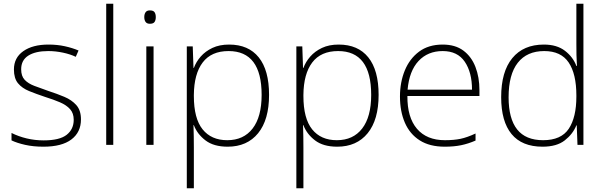

<svg xmlns="http://www.w3.org/2000/svg" viewBox="-20 -780 3251 1034"><path d="M416 -137Q416 -68 364.5 -29Q313 10 214 10Q159 10 115 0Q71 -10 42 -24V-64Q80 -45 124 -34.5Q168 -24 215 -24Q301 -24 339 -54Q377 -84 377 -135Q377 -170 357.5 -192Q338 -214 303 -229Q268 -244 223 -258Q175 -274 137 -289.5Q99 -305 77 -331.5Q55 -358 55 -406Q55 -469 105.5 -504.5Q156 -540 241 -540Q288 -540 329 -531Q370 -522 403 -508L388 -474Q359 -488 319 -496.5Q279 -505 240 -505Q171 -505 132.5 -480.5Q94 -456 94 -407Q94 -370 113 -350Q132 -330 165 -317.5Q198 -305 241 -290Q287 -275 326.5 -258.5Q366 -242 391 -214Q416 -186 416 -137Z M590 0H552V-760H590Z M787 -724Q806 -724 812.5 -714Q819 -704 819 -688Q819 -672 812.5 -662Q806 -652 787 -652Q771 -652 764 -662Q757 -672 757 -688Q757 -704 764 -714Q771 -724 787 -724ZM807 -530V0H768V-530Z M1214 -540Q1318 -540 1373.5 -471Q1429 -402 1429 -269Q1429 -135 1370 -62.5Q1311 10 1206 10Q1131 10 1086.5 -24Q1042 -58 1024 -106H1022Q1023 -76 1023.5 -44.5Q1024 -13 1024 16V234H986V-530H1018L1022 -414H1024Q1036 -447 1061 -475.5Q1086 -504 1124 -522Q1162 -540 1214 -540ZM1211 -505Q1118 -505 1071.5 -443.5Q1025 -382 1024 -269V-263Q1024 -142 1071 -83.5Q1118 -25 1204 -25Q1292 -25 1340.5 -88Q1389 -151 1389 -269Q1389 -505 1211 -505Z M1804 -540Q1908 -540 1963.5 -471Q2019 -402 2019 -269Q2019 -135 1960 -62.5Q1901 10 1796 10Q1721 10 1676.5 -24Q1632 -58 1614 -106H1612Q1613 -76 1613.5 -44.5Q1614 -13 1614 16V234H1576V-530H1608L1612 -414H1614Q1626 -447 1651 -475.5Q1676 -504 1714 -522Q1752 -540 1804 -540ZM1801 -505Q1708 -505 1661.5 -443.5Q1615 -382 1614 -269V-263Q1614 -142 1661 -83.5Q1708 -25 1794 -25Q1882 -25 1930.5 -88Q1979 -151 1979 -269Q1979 -505 1801 -505Z M2364 -540Q2432 -540 2475.5 -507.5Q2519 -475 2540.5 -419.5Q2562 -364 2562 -294V-263H2174Q2173 -148 2225.5 -86.5Q2278 -25 2376 -25Q2425 -25 2460.5 -32.5Q2496 -40 2541 -61V-23Q2502 -6 2463.5 2Q2425 10 2375 10Q2294 10 2240.5 -24Q2187 -58 2160.5 -119Q2134 -180 2134 -260Q2134 -337 2160 -400.5Q2186 -464 2237 -502Q2288 -540 2364 -540ZM2364 -505Q2284 -505 2234 -451.5Q2184 -398 2175 -297H2522Q2522 -390 2483 -447.5Q2444 -505 2364 -505Z M2902 10Q2791 10 2735 -58Q2679 -126 2679 -257Q2679 -394 2739 -467Q2799 -540 2909 -540Q2979 -540 3022.5 -506.5Q3066 -473 3084 -425H3087Q3085 -454 3084.5 -484.5Q3084 -515 3084 -544V-760H3122V0H3090L3086 -105H3084Q3065 -58 3021.5 -24Q2978 10 2902 10ZM2905 -25Q3002 -25 3043 -86.5Q3084 -148 3084 -260V-266Q3084 -382 3042.5 -443.5Q3001 -505 2911 -505Q2818 -505 2768.5 -442Q2719 -379 2719 -256Q2719 -141 2765 -83Q2811 -25 2905 -25Z"/></svg>

Font: Noto Sans Bengali UI ExtraLight
Style: Regular
Weight: 200
Designer: Jelle Bosma - Monotype Design Team
Foundry: Monotype Imaging Inc.
Version: Version 2.003; ttfautohint (v1.8.4.7-5d5b)